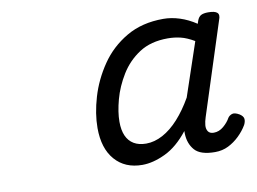

<svg xmlns="http://www.w3.org/2000/svg" viewBox="-54 -1102 759 567"><g transform="rotate(-10 325.5 -818.0)"><path d="M331 -611Q279 -611 249 -645.5Q219 -680 219 -741Q219 -784 233.5 -833Q248 -882 278 -926Q308 -970 355 -997.5Q402 -1025 466 -1025Q490 -1025 515 -1017Q540 -1009 564 -993L567 -1002Q571 -1013 578.5 -1017Q586 -1021 600 -1021Q620 -1021 627 -1014.5Q634 -1008 628 -993L539 -717Q535 -705 534 -694Q533 -683 538 -675.5Q543 -668 555 -668Q571 -668 584.5 -679.5Q598 -691 605 -704Q609 -710 617 -713Q625 -716 639 -708Q650 -701 651 -693Q652 -685 647 -675Q637 -658 622 -643.5Q607 -629 589 -620Q571 -611 549 -611Q505 -611 488 -630.5Q471 -650 470 -680Q470 -682 470 -684Q470 -686 470 -688Q437 -646 400 -628.5Q363 -611 331 -611ZM286 -748Q286 -723 293.5 -706Q301 -689 316 -680Q331 -671 353 -671Q378 -671 403 -684.5Q428 -698 451 -723.5Q474 -749 494 -784L548 -944Q526 -957 507.5 -961.5Q489 -966 469 -966Q418 -966 383.5 -943.5Q349 -921 327.5 -886Q306 -851 296 -814Q286 -777 286 -748Z"/></g></svg>

Font: Playwrite RO Light
Style: Regular
Weight: 300
Version: Version 1.002